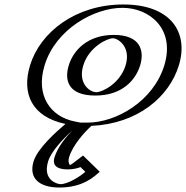

<svg xmlns="http://www.w3.org/2000/svg" viewBox="-20 -548 831 858"><path d="M139.3 -256C188.2 -416 358.4 -528 531.4 -528C701.4 -528 803.2 -416 754.3 -256C706 -98 542.4 15 365.4 15C365.4 15 285 85 263.6 155C256 180 271.7 194 288.7 194C319.7 194 348.9 164 348.9 164L404.4 218C404.4 218 337.3 290 245.3 290C193.3 290 128.5 260 155.1 173C172.9 114.7 251.8 42.2 291.8 8.2C157.6 -18.3 97.9 -120.7 139.3 -256ZM327.3 -256C349 -327 417.3 -377 484.3 -377C550.3 -377 588 -327 566.3 -256C544.9 -186 479.6 -136 410.6 -136C338.6 -136 305.9 -186 327.3 -256ZM248.6 155C238.2 189 259.6 209 284.1 209C309.6 209 333.2 193.4 344.9 184.5L382.4 220.9C359.6 240.5 311 275 249.9 275C202.1 275 147 248.6 170.1 173C185.4 122.9 260.3 51.8 300.1 18.1L323.5 -1.7L299.1 -6.5C170.5 -32 115.2 -128.3 154.3 -256C200.2 -406.1 360 -513 526.8 -513C690.5 -513 785.2 -406.2 739.3 -256C693.9 -107.5 540.6 0 370 0H363C356.6 5.6 273.9 72.2 248.6 155ZM312.3 -256C288.5 -178.3 326 -121 406 -121C483 -121 557.5 -178.1 581.3 -256C605.5 -335.1 562.9 -392 488.8 -392C413.9 -392 336.5 -335.2 312.3 -256ZM154.3 -256C115.2 -128.3 170.5 -32 299.1 -6.5L323.5 -1.7L300.1 18.1C260.3 51.8 185.4 122.9 170.1 173C147 248.6 202.1 275 249.9 275C311 275 359.6 240.5 382.4 220.9L344.9 184.5C333.2 193.4 309.6 209 284.1 209C259.6 209 238.2 189 248.6 155C272.1 78 355.4 6.7 356.9 5.4L363 0H370C540.6 0 693.9 -107.5 739.3 -256C785.2 -406.2 690.5 -513 526.8 -513C360 -513 200.2 -406.1 154.3 -256ZM312.3 -256C336.5 -335.2 413.9 -392 488.8 -392C562.9 -392 605.5 -335.1 581.3 -256C557.5 -178.1 483 -121 406 -121C326 -121 288.5 -178.3 312.3 -256ZM139.3 -256C97.8 -120.4 157.8 -18.7 291.8 8.2C251.5 42.4 173 114.4 155.1 173C128.5 259.9 193.4 290 245.3 290C312.5 290 366 251.9 390.7 230.7L404.9 218.6L349.5 164.7L337.5 173.9C327.2 181.8 307.9 194 288.7 194C271.7 194 256 180 263.6 155C284.9 85.3 364.2 16.1 365.4 15C542.4 15 706 -98 754.3 -256C803.2 -416 701.4 -528 531.4 -528C358.4 -528 188.2 -416 139.3 -256ZM327.3 -256C305.9 -186.1 338.7 -136 410.6 -136C479.5 -136 544.9 -186.1 566.3 -256C588 -327 550.2 -377 484.3 -377C417.3 -377 349 -327 327.3 -256ZM303.3 35C276.4 62.8 238 107.8 223.6 155C216.8 177.2 217 209 284.1 209C311.3 209 331.3 202 339.7 198.6L361.3 219.6C339.7 239.9 283.5 275 249.9 275C240.4 275 168.4 260.4 195.1 173C208.8 128.3 262.4 72.2 303.3 35ZM340.1 0 313.8 -5.2C205.2 -26.7 138 -121.2 179.3 -256C228.8 -418 400.9 -513 526.8 -513C649.5 -513 763.8 -418 714.3 -256C665.3 -95.8 499.7 0 370 0ZM287.3 -256C267 -189.6 283.9 -121 406 -121C525.4 -121 586 -189.6 606.3 -256C626.9 -323.6 605.5 -392 488.8 -392C371.4 -392 307.9 -323.6 287.3 -256ZM130.1 173C107.1 248.2 155.3 290 245.3 290C351.5 290 400.5 241.4 425.8 219.7L351.1 147L309 179.2C304.8 182.4 298.2 186.9 292.7 189.9C287 183 283.7 171.1 288.6 155C305.2 100.6 356.1 44 388.5 14.5C594.8 5.1 735.9 -114.2 779.3 -256C824.6 -404.1 742.4 -528 531.4 -528C317.7 -528 159.6 -404.1 114.3 -256C75.4 -128.7 123 -25.7 272.4 5.9C229.8 42 147.7 115.4 130.1 173ZM352.3 -256C377.5 -338.6 459.9 -377 484.3 -377C507.5 -377 566.5 -338.6 541.3 -256C516.4 -174.6 437 -136 410.6 -136C381 -136 327.4 -174.7 352.3 -256Z"/></svg>

Font: Hussar Outliner
Style: Obl
Weight: 700
Foundry: Cannot Into Space Fonts
Version: Version 0.92